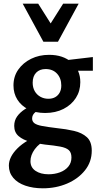

<svg xmlns="http://www.w3.org/2000/svg" viewBox="-20 -731 536 1040"><path d="M212 289Q159 289 117 274.5Q75 260 51.5 232Q28 204 28 166Q28 119 74.5 72.5Q121 26 214 -8L240 20Q192 45 168.5 77Q145 109 145 142Q145 176 172.5 194.5Q200 213 243 213Q276 213 304.5 202.5Q333 192 350 171.5Q367 151 367 122Q367 95 352.5 82Q338 69 306 63Q274 57 223 52Q182 47 143.5 37Q105 27 81 6.5Q57 -14 57 -49Q57 -78 72.5 -100Q88 -122 115.5 -140Q143 -158 179 -174L207 -144Q191 -138 172.5 -124Q154 -110 154 -89Q154 -73 166.5 -63.5Q179 -54 208.5 -48.5Q238 -43 288 -37Q338 -32 381 -22Q424 -12 450.5 12Q477 36 477 85Q477 146 440 192Q403 238 343 263.5Q283 289 212 289ZM224 -119Q172 -119 133.5 -138.5Q95 -158 74 -191.5Q53 -225 53 -268Q53 -317 79 -354Q105 -391 148.5 -412.5Q192 -434 246 -434Q322 -434 368.5 -393Q415 -352 415 -286Q415 -238 391 -200.5Q367 -163 324 -141Q281 -119 224 -119ZM242 -196Q264 -196 279.5 -205Q295 -214 303.5 -230Q312 -246 312 -268Q312 -307 289 -332Q266 -357 227 -357Q195 -357 176 -337.5Q157 -318 157 -283Q157 -257 168 -237.5Q179 -218 198.5 -207Q218 -196 242 -196ZM315 -348 304 -401 483 -422V-348ZM215 -505 236 -575 322 -711H406L294 -505ZM215 -505 103 -711H187L274 -573L294 -505Z"/></svg>

Font: Ysabeau Office
Style: Bold
Weight: 700
Designer: Christian Thalmann (Catharsis Fonts)
Version: Version 2.001;gftools[0.9.30]; featfreeze: tnum,lnum,ss02